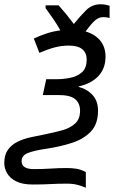

<svg xmlns="http://www.w3.org/2000/svg" viewBox="-66 -685 540 897"><path d="M335 192Q316 184 295.5 178.5Q275 173 245 173Q204 173 169.5 175Q135 177 87 177Q38 177 9 162Q-20 147 -33 124Q-46 101 -46 77Q-46 39 -29.5 15.5Q-13 -8 14.5 -22Q42 -36 76.5 -43.5Q111 -51 147 -58Q187 -66 223.5 -76Q260 -86 284 -107Q308 -128 308 -168Q308 -202 285.5 -221.5Q263 -241 207 -241H134L150 -315H199Q232 -315 264.5 -322Q297 -329 318 -348.5Q339 -368 339 -407Q339 -437 319 -454.5Q299 -472 255 -472Q222 -472 189.5 -463.5Q157 -455 118 -438L92 -505Q122 -519 152.5 -529Q183 -539 216 -543Q202 -569 183.5 -595.5Q165 -622 147 -647V-660H208Q226 -640 243.5 -618.5Q261 -597 279 -573Q308 -609 336 -637Q364 -665 404 -665Q419 -665 429 -662.5Q439 -660 446 -658V-601Q439 -603 432 -604Q425 -605 415 -605Q396 -605 378 -589.5Q360 -574 334 -538Q378 -525 402.5 -495Q427 -465 427 -420Q427 -366 394.5 -330.5Q362 -295 301 -281V-279Q341 -269 366.5 -241Q392 -213 392 -168Q392 -106 359 -71Q326 -36 271.5 -18Q217 0 150 10Q95 18 65 29.5Q35 41 35 68Q35 105 92 105Q135 105 172 102.5Q209 100 246 100Q270 100 291.5 103.5Q313 107 335 119Z"/></svg>

Font: Noto Sans IKEA
Style: Italic
Weight: 400
Italic angle: -12°
Designer: Monotype Design Team
Foundry: Monotype Imaging Inc.
Version: Version 2.001